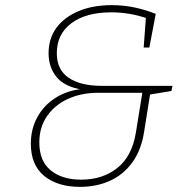

<svg xmlns="http://www.w3.org/2000/svg" viewBox="-20 -720 737 747"><path d="M291 7Q204 7 152 -35.5Q100 -78 100 -161Q100 -219 126 -265.5Q152 -312 198 -340.5Q244 -369 302 -374V-371Q231 -382 200 -420.5Q169 -459 169 -512Q169 -571 200 -612.5Q231 -654 286.5 -677Q342 -700 415 -700Q461 -700 503.5 -691Q546 -682 586 -666L561 -535H539L548 -656L554 -648Q485 -672 413 -672Q314 -672 257.5 -629.5Q201 -587 201 -513Q201 -449 247 -417.5Q293 -386 377 -386H651L647 -366L556 -351L565 -360L541 -209Q530 -137 495.5 -89Q461 -41 408.5 -17Q356 7 291 7ZM296 -21Q379 -21 436.5 -66.5Q494 -112 509 -206L535 -367L542 -359H362Q296 -359 244 -335Q192 -311 162.5 -267.5Q133 -224 133 -166Q133 -93 177.5 -57Q222 -21 296 -21Z"/></svg>

Font: Bitter Thin ExtraLight
Style: Italic
Weight: 250
Italic angle: -9°
Version: Version 2.002